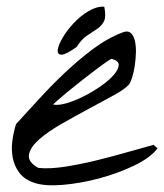

<svg xmlns="http://www.w3.org/2000/svg" viewBox="-20 -561 494 578"><path d="M83 -10.7Q53.7 -20.5 38.6 -40.5Q23.4 -60.5 18.6 -85Q13.7 -109.4 17.1 -136.2Q20.5 -163.1 28.3 -187.5Q57.6 -218.8 94.2 -259.3Q130.9 -299.8 171.9 -338.9Q212.9 -377.9 257.3 -411.6Q301.8 -445.3 347.7 -462.9Q363.3 -469.7 372.6 -462.4Q381.8 -455.1 385.7 -439.5Q389.6 -423.8 389.2 -403.3Q388.7 -382.8 385.7 -363.3Q382.8 -343.8 377.9 -328.1Q373 -312.5 368.2 -306.6Q356.4 -293 322.8 -274.4Q289.1 -255.9 248 -233.9Q207 -211.9 166 -188.5Q125 -165 98.6 -142.1Q72.3 -119.1 67.4 -96.7Q62.5 -74.2 94.7 -55.7Q127.9 -51.8 175.3 -59.1Q222.7 -66.4 272 -78.6Q321.3 -90.8 367.2 -104Q413.1 -117.2 442.4 -125L454.1 -114.3Q432.6 -85.9 383.8 -62.5Q335 -39.1 278.3 -23.9Q221.7 -8.8 168 -4.4Q114.3 0 83 -10.7ZM316.4 -383.8Q315.4 -384.8 301.8 -375.5Q288.1 -366.2 268.1 -351.1Q248 -335.9 225.1 -317.9Q202.1 -299.8 183.1 -284.2Q164.1 -268.6 151.4 -257.3Q138.7 -246.1 140.6 -246.1Q156.2 -243.2 181.2 -250.5Q206.1 -257.8 232.9 -271.5Q259.8 -285.2 284.2 -302.2Q308.6 -319.3 322.8 -335.9Q336.9 -352.5 337.4 -365.2Q337.9 -377.9 316.4 -383.8ZM210.9 -419.9Q178.7 -396.5 165.5 -396.5Q152.3 -396.5 153.8 -410.6Q155.3 -424.8 168.5 -447.3Q181.6 -469.7 201.7 -491.2Q221.7 -512.7 246.1 -527.3Q270.5 -542 293.9 -541Q299.8 -511.7 293.5 -498Q287.1 -484.4 273.9 -475.1Q260.7 -465.8 243.2 -454.6Q225.6 -443.4 210.9 -419.9Z"/></svg>

Font: Nothing You Could Do
Style: Regular
Weight: 400
Version: Version 1.005